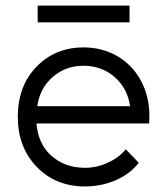

<svg xmlns="http://www.w3.org/2000/svg" viewBox="-20 -652 600 689"><path d="M478 -67.9Q445.8 -26.9 394.3 -4.9Q342.8 17.1 285.2 17.1Q179.7 17.1 111.8 -53.2Q43.9 -123.5 43.9 -232.9Q43.9 -343.3 111.1 -412.6Q178.2 -481.9 279.8 -481.9Q346.2 -481.9 399.9 -451.2Q453.6 -420.4 484.6 -364.5Q515.6 -308.6 516.1 -237.8Q516.1 -217.8 515.1 -209H110.8Q117.2 -133.8 165.8 -91.8Q214.4 -49.8 285.2 -49.8Q326.7 -49.8 366.9 -68.1Q407.2 -86.4 431.2 -116.2ZM113.8 -271H446.8Q437.5 -335.4 391.1 -375.7Q344.7 -416 279.8 -416Q215.3 -416 169.2 -375.7Q123 -335.4 113.8 -271ZM115.2 -571.8V-631.8H444.8V-571.8Z"/></svg>

Font: Kreadon
Style: Regular
Weight: 400
Designer: kohakuno
Foundry: StudioGnu
Version: Version 1.000;Glyphs 3.1.2 (3151)